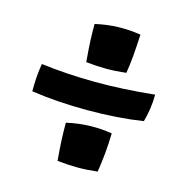

<svg xmlns="http://www.w3.org/2000/svg" viewBox="-78 -628 601 620"><g transform="rotate(15 222.5 -318.0)"><path d="M319 -549Q317 -509 314.5 -478.5Q312 -448 307 -418Q272 -414 240.5 -414Q209 -414 173 -418Q169 -464 168 -489.5Q167 -515 167 -544Q207 -553 244 -554Q281 -555 319 -549ZM29 -282Q29 -307 30.5 -328.5Q32 -350 36 -375Q124 -364 216.5 -363.5Q309 -363 415 -374Q415 -349 411.5 -326Q408 -303 402 -282Q318 -269 216.5 -269Q115 -269 29 -282ZM312 -217Q311 -179 308 -148Q305 -117 300 -86Q265 -82 233.5 -82Q202 -82 166 -86Q162 -132 161 -157.5Q160 -183 160 -212Q200 -221 237.5 -222Q275 -223 312 -217Z"/></g></svg>

Font: Atma SemiBold
Style: Regular
Weight: 600
Designer: Gregori Vincens, Jeremie Hornus, Riccardo Olocco, Yoann Minet.
Foundry: black foundry
Version: Version 1.102;PS 1.100;hotconv 1.0.86;makeotf.lib2.5.63406